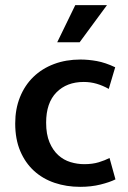

<svg xmlns="http://www.w3.org/2000/svg" viewBox="-20 -715 498 745"><path d="M307 -78Q339 -78 363.5 -85.5Q388 -93 405 -102L428 -19Q406 -8 370 1Q334 10 291 10Q238 10 192 -5.5Q146 -21 112 -52Q78 -83 58.5 -129Q39 -175 39 -236Q39 -292 57.5 -338Q76 -384 109.5 -416.5Q143 -449 189.5 -466.5Q236 -484 292 -484Q323 -484 356 -478Q389 -472 427 -454L402 -370Q379 -383 355 -390Q331 -397 305 -397Q239 -397 199 -356.5Q159 -316 159 -239Q159 -194 172 -163Q185 -132 206 -113Q227 -94 253.5 -86Q280 -78 307 -78ZM289 -551H202L272 -695H395Z"/></svg>

Font: Ek Mukta SemiBold
Style: Regular
Weight: 600
Designer: Girish Dalvi and Yashodeep Gholap
Foundry: Ek Type
Version: Version 2.538;PS 1.002;hotconv 16.6.51;makeotf.lib2.5.65220;